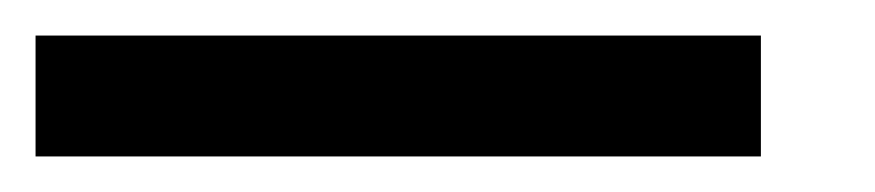

<svg xmlns="http://www.w3.org/2000/svg" viewBox="-64 117 492 108"><path d="M-44 137H364V205H-44Z"/></svg>

Font: PT Sans
Style: Italic
Weight: 400
Italic angle: -12°
Designer: A.Korolkova, O.Umpeleva, V.Yefimov
Foundry: ParaType Ltd
Version: Version 2.003W OFL